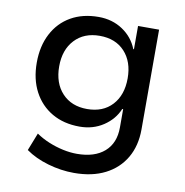

<svg xmlns="http://www.w3.org/2000/svg" viewBox="-79 -581 812 845"><g transform="rotate(10 327.5 -158.5)"><path d="M306 189Q248 189 189.5 172Q131 155 89 125L120 46Q146 64 177.5 77Q209 90 241.5 97Q274 104 304 104Q383 104 427 65.5Q471 27 471 -43V-125H467Q447 -77 401 -46.5Q355 -16 295 -16Q224 -16 171.5 -46.5Q119 -77 90 -132Q61 -187 61 -261Q61 -335 90 -390.5Q119 -446 171.5 -476Q224 -506 295 -506Q356 -506 402.5 -475Q449 -444 469 -393H472V-497H566V-51Q566 22 534.5 76Q503 130 445 159.5Q387 189 306 189ZM314 -98Q385 -98 426 -142.5Q467 -187 467 -262Q467 -336 426 -380.5Q385 -425 314 -425Q244 -425 202.5 -380.5Q161 -336 161 -262Q161 -187 202.5 -142.5Q244 -98 314 -98Z"/></g></svg>

Font: Nunito Sans 12pt ExtraLight 7pt Medium
Style: Regular
Weight: 500
Version: Version 3.101;gftools[0.9.27]